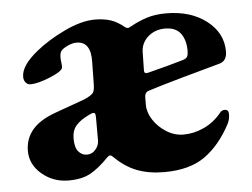

<svg xmlns="http://www.w3.org/2000/svg" viewBox="-40 -486 718 548"><g transform="rotate(-5 319.0 -211.5)"><path d="M27 -80Q27 -115 48.5 -140.5Q70 -166 115 -182L201 -213Q221 -222 226 -229Q231 -236 231 -256L232 -316Q234 -376 192 -376Q181 -376 167.5 -370Q154 -364 148 -357Q143 -351 143 -338Q143 -331 144 -324Q145 -317 145 -310Q145 -299 109 -284Q73 -269 51 -269Q43 -269 37.5 -275.5Q32 -282 32 -292Q32 -324 79 -362Q113 -390 162 -413.5Q211 -437 250 -437Q276 -437 295.5 -430.5Q315 -424 334 -408Q338 -405 342 -405Q346 -405 350 -408Q375 -422 399 -429.5Q423 -437 454 -437Q524 -437 569.5 -402Q615 -367 615 -314Q615 -285 591 -280Q557 -271 484.5 -250.5Q412 -230 385 -221Q374 -217 374 -203V-181Q374 -160 388 -138.5Q402 -117 425 -102.5Q448 -88 474 -88Q504 -88 533 -101.5Q562 -115 583 -141Q588 -148 597 -148Q608 -148 608 -135Q608 -120 602 -108Q571 -49 527 -17.5Q483 14 410 14Q366 14 332 1Q298 -12 268 -42Q263 -47 259 -47Q256 -47 251 -42Q223 -13 198.5 0.5Q174 14 136 14Q92 14 59.5 -13.5Q27 -41 27 -80ZM490 -300Q500 -303 503 -308.5Q506 -314 506 -326Q506 -356 492 -375Q478 -394 447 -394Q418 -394 398 -376Q378 -358 378 -331L377 -279Q377 -271 386 -272Q457 -290 490 -300ZM220 -68Q229 -79 229 -92V-155Q229 -164 228 -168Q227 -172 223 -172Q219 -172 213 -169Q185 -156 172.5 -141.5Q160 -127 160 -104Q160 -78 170 -66.5Q180 -55 194 -55Q210 -55 220 -68Z"/></g></svg>

Font: EB Garamond ExtraBold
Style: Regular
Weight: 800
Designer: Georg Duffner and Octavio Pardo
Foundry: Georg Duffner
Version: Version 1.000